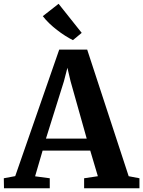

<svg xmlns="http://www.w3.org/2000/svg" viewBox="-40 -1014 770 1034"><path d="M42 -65.5 279 -747H429.5L653 -65L711 -54V0H413V-54L487 -65L446 -203H189.5L149 -64.5L228 -54V0H-18.5L-19.5 -54ZM427 -267.5 340 -576.5 323 -649 304 -575.5 207.5 -267.5ZM352.5 -798Q333 -807.5 311 -821.5Q289 -835.5 267 -852.5Q245 -869.5 225.2 -888.5Q205.5 -907.5 190.5 -927L275.5 -993.5L400 -837L353 -798Z"/></svg>

Font: Merriweather 36pt
Style: Bold
Weight: 700
Designer: Eben Sorkin
Foundry: Eben Sorkin
Version: Version 2.100